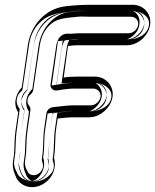

<svg xmlns="http://www.w3.org/2000/svg" viewBox="-20 -737 648 802"><path d="M400 -332C397 -314 378 -297 360 -297H288C267 -297 238 -294 199 -289C186 -287 176 -276 174 -264L165 -203C158 -153 163 -128 156 -82L155 -74C154 -70 155 -66 156 -63C162 -47 160 -37 156 -29C149 -14 130 0 110 -7C99 -11 97 -16 93 -25L88 -35C83 -49 84 -58 84 -60L89 -97V-100C90 -142 92 -173 95 -192L107 -277C108 -284 105 -291 102 -295C95 -303 94 -310 95 -320C96 -330 101 -337 109 -344C115 -349 118 -356 119 -362L146 -546C152 -587 168 -616 194 -638C223 -662 260 -662 305 -667C320 -669 339 -667 353 -667H527C546 -667 560 -652 557 -633C554 -614 536 -598 517 -598H343C317 -598 311 -599 278 -596C264 -595 245 -603 225 -576C220 -566 216 -555 215 -546L191 -384C189 -369 202 -359 213 -359C221 -359 225 -360 242 -363C255 -365 273 -367 295 -367H370C388 -367 403 -350 400 -332ZM450 -332C457 -377 422 -417 377 -417H302C280 -417 264 -416 246 -413L264 -545C296 -549 311 -548 336 -548H510C556 -548 600 -587 607 -633C614 -679 580 -717 534 -717H360C324 -717 289 -715 256 -711C170 -702 108 -632 96 -546L71 -372C58 -358 48 -339 45 -320C42 -301 46 -283 56 -268L45 -192C42 -169 40 -140 39 -95L34 -60C32 -45 35 -28 41 -12L45 -2C56 31 100 60 152 36C192 17 220 -28 205 -80L206 -82C213 -129 208 -152 215 -203L221 -242C247 -245 268 -247 281 -247H353C398 -247 443 -287 450 -332ZM425 -328C421 -297 392 -272 360 -272H288C269 -272 241 -269 203 -264C202 -264 199 -261 199 -260L190 -199C183 -153 188 -127 181 -78L179 -71C186 -51 186 -32 179 -18C168 5 137 30 101 17C83 10 73 -6 69 -16L65 -27V-28C59 -45 58 -54 59 -64L64 -100V-101C65 -143 67 -175 70 -196L82 -280C72 -293 68 -309 70 -324C72 -340 81 -353 93 -363C93 -363 94 -365 94 -366L121 -550C128 -596 147 -631 178 -657C216 -688 261 -687 303 -692C321 -694 340 -692 353 -692H527C561 -692 587 -663 582 -629C577 -597 549 -573 517 -573H343C315 -573 313 -574 281 -571C255 -568 258 -577 247 -563C244 -555 240 -546 239 -542L217 -384C219 -384 226 -386 238 -388C253 -391 272 -392 295 -392H370C404 -392 430 -361 425 -328ZM425 -336C429 -364 410 -388 384 -392H377H302C281 -392 265 -391 249 -389L216 -384L242 -567L262 -570C296 -574 312 -573 336 -573H510C543 -573 577 -603 582 -636C586 -665 569 -688 542 -692H534H360C325 -692 291 -689 259 -686C186 -678 131 -619 120 -542L94 -360L89 -355C79 -344 72 -330 70 -316C68 -302 71 -291 77 -281L82 -273L69 -189C66 -167 65 -139 64 -95V-93L58 -56C57 -47 59 -34 64 -21L68 -10H69C75 8 99 28 133 17C136 16 138 15 141 14C172 0 193 -34 182 -72L180 -78L181 -86C187 -129 183 -153 191 -207L199 -265L218 -267C245 -270 266 -272 281 -272H353C385 -272 420 -303 425 -336ZM445 -330C442 -310 427 -289 394 -278C385 -275 374 -272 360 -272H288C275 -272 253 -270 220 -266C220 -265 219 -263 219 -262L210 -201C203 -153 208 -128 201 -80L200 -72V-68C207 -49 206 -34 200 -22C194 -10 156 39 85 14C58 4 52 -12 49 -20L44 -30C38 -47 38 -55 39 -62L44 -99V-100C45 -142 47 -174 50 -194L62 -279C62 -281 61 -283 61 -284C52 -295 48 -309 50 -322C52 -335 57 -346 71 -358C71 -358 74 -362 74 -364L101 -548C107 -592 125 -626 157 -652C198 -686 261 -687 297 -691C322 -694 343 -692 353 -692H527C545 -692 561 -688 572 -682C599 -668 605 -649 602 -631C599 -612 586 -590 554 -579C544 -575 531 -573 517 -573H343C312 -573 316 -574 286 -571C279 -570 276 -571 270 -571C269 -570 270 -570 268 -568C264 -559 261 -550 260 -544L237 -389C253 -391 274 -392 295 -392H370C389 -392 403 -387 413 -382C440 -368 448 -349 445 -330ZM405 -334C410 -370 382 -391 377 -392H302C283 -392 271 -391 257 -389L196 -380L222 -565L255 -569C291 -573 313 -573 336 -573H510C513 -573 556 -590 562 -634C569 -679 534 -692 534 -692H360C328 -692 296 -689 265 -686C216 -681 153 -629 141 -544L115 -365L110 -360C100 -349 92 -334 90 -318C88 -302 91 -287 98 -276L101 -271L90 -191C87 -169 85 -139 84 -95V-94L79 -58C77 -46 79 -31 85 -17L89 -7C95 10 111 19 114 20C114 20 117 20 123 17C146 6 174 -31 161 -76L160 -79L161 -84C167 -129 162 -152 170 -205L179 -263L211 -267C239 -270 262 -272 281 -272H353C358 -272 399 -293 405 -334Z"/></svg>

Font: AppleStorm
Style: XbdFaxIta
Weight: 800
Foundry: Cannot Into Space Fonts
Version: Version 1.01